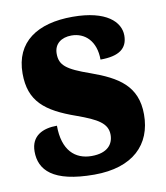

<svg xmlns="http://www.w3.org/2000/svg" viewBox="-68 -606 581 674"><g transform="rotate(-10 222.0 -269.5)"><path d="M215 10C353 10 423 -61 423 -168C423 -270 358 -309 263 -343C180 -372 158 -390 158 -431C158 -466 184 -485 220 -485C268 -485 306 -450 306 -384C373 -384 403 -407 403 -453C403 -501 356 -549 235 -549C110 -549 28 -496 28 -383C28 -284 81 -242 189 -204C261 -178 295 -159 295 -118C295 -85 274 -56 217 -56C158 -56 115 -94 115 -182C64 -182 22 -162 22 -106C22 -41 66 10 215 10Z"/></g></svg>

Font: Noto Serif Tamil Condensed Black
Style: Regular
Weight: 900
Width: 3
Designer: Indian Type Foundry, Tom Grace, and the Monotype Design Team
Foundry: Monotype Imaging Inc.
Version: Version 2.004